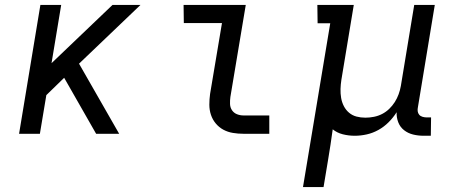

<svg xmlns="http://www.w3.org/2000/svg" viewBox="-20 -540 1840 775"><path d="M57 0 143 -520H227L188 -285L434 -520H547L299 -283L461 0H368L239 -226L167 -156L141 0Z M963 0Q941 0 920 -3.5Q899 -7 881.5 -16.5Q864 -26 851 -41.5Q838 -57 831.5 -76.5Q825 -96 825 -117.5Q825 -139 828 -161L876 -447H722L721 -520H972L910 -149Q908 -135 908.5 -120.5Q909 -106 916.5 -95Q924 -84 936.5 -79Q949 -74 963 -74H1067V0Z M1203 215 1313 -446H1262L1261 -520H1408L1358 -218Q1355 -199 1354.5 -180.5Q1354 -162 1357 -144.5Q1360 -127 1368 -111.5Q1376 -96 1389 -85Q1402 -74 1419 -69.5Q1436 -65 1455 -65Q1472 -65 1489.5 -68.5Q1507 -72 1522.5 -80Q1538 -88 1551 -100.5Q1564 -113 1573.5 -128Q1583 -143 1589 -159.5Q1595 -176 1598 -193L1652 -520H1735L1667 -108Q1665 -99 1666 -91Q1667 -83 1672 -77Q1677 -71 1685.5 -68.5Q1694 -66 1703 -66H1720L1719 8H1690Q1668 8 1647.5 3Q1627 -2 1611 -14.5Q1595 -27 1587.5 -46.5Q1580 -66 1581 -87Q1567 -65 1548.5 -46.5Q1530 -28 1507.5 -15.5Q1485 -3 1460.5 2.5Q1436 8 1412 8Q1387 8 1363.5 2Q1340 -4 1323 -18Q1319 13 1314 44.5Q1309 76 1304 107L1286 215Z"/></svg>

Font: Iosevka Plex Etoile
Style: Italic
Weight: 400
Italic angle: -9°
Designer: Belleve Invis
Foundry: Belleve Invis
Version: Version 25.1.1; ttfautohint (v1.8.4)